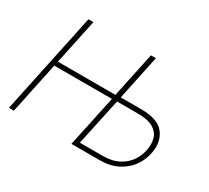

<svg xmlns="http://www.w3.org/2000/svg" viewBox="-138 -940 1277 1171"><g transform="rotate(30 501.0 -355.0)"><path d="M31 0 181 -710H216L149 -393H554L621 -710H656L590 -396H735Q850 -396 894.5 -341Q939 -286 924 -202Q915 -148 883 -102Q851 -56 797 -28Q743 0 669 0H471L548 -361H142L66 0ZM512 -32H672Q739 -32 785 -56.5Q831 -81 856.5 -120Q882 -159 889 -202Q897 -244 887 -280.5Q877 -317 839.5 -340Q802 -363 728 -363H583Z"/></g></svg>

Font: Raleway ExtraLight
Style: Italic
Weight: 200
Italic angle: -12°
Designer: Matt McInerney, Pablo Impallari, Rodrigo Fuenzalida
Foundry: Matt McInerney, Pablo Impallari, Rodrigo Fuenzalida
Version: Version 4.026